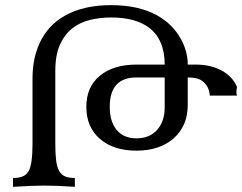

<svg xmlns="http://www.w3.org/2000/svg" viewBox="-20 -723 938 744"><path d="M270 1Q198.7 -3.9 150.9 -3.9Q110.8 -3.9 30.3 1V-33.2Q53.2 -33.2 67.9 -39.3Q82.5 -45.4 91.3 -60.5Q106 -86.9 106 -166.5V-419.9Q106 -496.6 133.8 -556.6Q165.5 -624.5 229.5 -661.1Q302.2 -703.1 410.6 -703.1Q518.1 -703.1 590.3 -662.6Q650.4 -628.4 681.6 -570.8Q707.5 -522.9 707.5 -472.7H738.8Q796.9 -472.7 838.9 -449.7Q880.9 -426.8 898.4 -386.2Q896 -373 896 -366.2Q896 -357.4 898.4 -352.5H793Q791 -375 782.2 -389.2Q765.6 -415 737.3 -420.4Q724.1 -422.9 707.5 -422.9V-316.9Q707.5 -235.4 653.3 -187.3Q599.1 -139.2 508.8 -139.2Q419.9 -139.2 367.2 -184.8Q314.5 -230.5 314.5 -309.1Q314.5 -386.2 366.9 -429.4Q419.4 -472.7 508.8 -472.7H618.2Q618.2 -570.8 556.2 -616.7Q503.4 -655.3 410.6 -655.3Q369.1 -655.3 330.3 -646.2Q291.5 -637.2 261.2 -614Q231 -590.8 212.6 -550.5Q194.3 -510.3 194.3 -448.2V-166.5Q194.3 -127.4 197.5 -101.6Q200.7 -75.7 209.2 -60.5Q217.8 -45.4 232.4 -39.3Q247.1 -33.2 270 -33.2ZM508.8 -187Q560.1 -187 589.1 -220Q618.2 -252.9 618.2 -307.1V-422.9H508.8Q405.3 -422.9 405.3 -309.1Q405.3 -252.4 431.2 -220.7Q458 -187 508.8 -187Z"/></svg>

Font: Almanac
Style: Regular
Weight: 400
Designer: Eden's Almanac
Version: Version 3.501;March 28, 2021;FontCreator 13.0.0.2683 64-bit